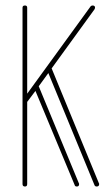

<svg xmlns="http://www.w3.org/2000/svg" viewBox="-20 -679 398 699"><path d="M79 -9Q79 0 71 0Q62 0 62 -9V-651Q62 -659 71 -659Q79 -659 79 -651V-338L310 -656Q313 -659 317 -659Q326 -659 326 -651Q326 -649 324 -645L168 -430L340 -12Q341 -11 341 -9Q341 0 332 0Q326 0 324 -5L156 -413L121 -365L267 -12Q268 -11 268 -9Q268 0 260 0Q253 0 252 -5L109 -348L79 -308Z"/></svg>

Font: Libertine Sup Thin
Style: Regular
Weight: 100
Designer: Bastien Sozeau
Foundry: NBR — Bastien Sozeau
Version: Version 2.003; ttfautohint (v1.8.4.7-5d5b);gftools[0.9.33]